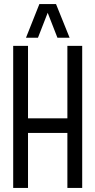

<svg xmlns="http://www.w3.org/2000/svg" viewBox="-20 -926 470 946"><path d="M45 0V-700H118V-343H312V-700H385V0H312V-271H118V0ZM108 -740 174 -906H256L323 -740H263L215 -863L167 -740Z"/></svg>

Font: Georama Condensed
Style: Regular
Weight: 400
Width: 3
Designer: Jean-Baptiste Levee
Foundry: Production Type
Version: Version 1.000